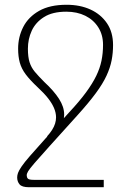

<svg xmlns="http://www.w3.org/2000/svg" viewBox="-20 -520 547 805"><path d="M102 265Q72 265 62 253Q52 241 52 224Q52 215 55.5 205Q59 195 70.5 178Q82 161 106 133.5Q130 106 170 61.5Q210 17 270 -49Q313 -95 340.5 -132.5Q368 -170 383.5 -202Q399 -234 405.5 -265.5Q412 -297 412 -332Q412 -374 392 -405.5Q372 -437 337.5 -454Q303 -471 258 -471Q200 -471 164.5 -448.5Q129 -426 113 -391Q97 -356 97 -316Q97 -281 104 -259Q111 -237 126 -219Q141 -201 166 -176Q206 -139 227.5 -105.5Q249 -72 249 -40Q249 -18 239 4Q229 26 207 52H177Q190 38 198.5 24.5Q207 11 211 -2Q215 -15 215 -28Q215 -47 206.5 -67Q198 -87 181.5 -108Q165 -129 138 -154Q106 -184 88 -208Q70 -232 63 -257.5Q56 -283 56 -316Q56 -365 77.5 -407Q99 -449 144 -474.5Q189 -500 259 -500Q316 -500 359.5 -480Q403 -460 428.5 -422.5Q454 -385 454 -331Q454 -298 448 -267Q442 -236 426.5 -202.5Q411 -169 381.5 -129Q352 -89 305 -37Q232 44 189 91.5Q146 139 125 163.5Q104 188 98 198Q92 208 92 215Q92 223 96.5 228.5Q101 234 121 234H415V265Z"/></svg>

Font: Noto Serif Armenian ExtraLight
Style: Regular
Weight: 250
Version: Version 2.007